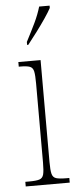

<svg xmlns="http://www.w3.org/2000/svg" viewBox="-55 -796 328 826"><g transform="rotate(-5 109.5 -383.0)"><path d="M22 0V-20H38Q69 -20 83 -24.5Q97 -29 101 -45Q105 -61 105 -96V-437Q105 -473 101.5 -489.5Q98 -506 85 -511Q72 -516 43 -516H37V-536H133V-96Q133 -61 137 -45Q141 -29 155 -24.5Q169 -20 199 -20H212V0ZM81 -619Q104 -663 120.5 -697.5Q137 -732 147 -766H192V-756Q183 -739 165 -712.5Q147 -686 126 -658Q105 -630 86 -606H81Z"/></g></svg>

Font: Noto Serif Ethiopic ExtraCondensed Thin
Style: Regular
Weight: 100
Width: 2
Designer: Monotype Design Team
Foundry: Monotype Imaging Inc.
Version: Version 2.102; ttfautohint (v1.8.4.7-5d5b)